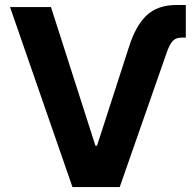

<svg xmlns="http://www.w3.org/2000/svg" viewBox="-20 -756 791 776"><path d="M500 -562.5Q527.3 -650.9 572 -693.4Q616.7 -735.8 693.4 -735.8H731V-604H713.9Q689.5 -604 677 -589.1Q664.6 -574.2 654.3 -544.9L463.9 0H272.9L20.5 -727.5H186L365.7 -167H372.1Z"/></svg>

Font: Inter 17pt
Style: Bold
Weight: 700
Version: Version 4.001;git-66647c0bb